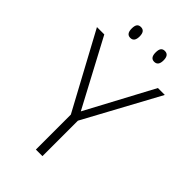

<svg xmlns="http://www.w3.org/2000/svg" viewBox="-264 -970 1056 1056"><g transform="rotate(45 264.0 -442.5)"><path d="M140.6 -843.3C140.6 -815.4 150.9 -801.3 171.4 -801.3C192.4 -801.3 202.6 -815.4 202.6 -843.3C202.6 -871.1 192.4 -885.3 171.4 -885.3C150.4 -885.3 140.6 -873 140.6 -843.3ZM326.7 -843.3C326.7 -815.4 336.9 -801.3 357.4 -801.3C378.4 -801.3 388.7 -815.4 388.7 -843.3C388.7 -871.1 378.4 -885.3 357.4 -885.3C336.4 -885.3 326.7 -873 326.7 -843.3ZM57.1 -713.9H0L238.8 -272V0H290V-275.9L527.8 -713.9H474.1L265.1 -323.2Z"/></g></svg>

Font: Open Sans 300
Style: Regular
Weight: 300
Foundry: Ascender Corporation
Version: Version 1.100;PS 001.100;hotconv 1.0.88;makeotf.lib2.5.64775